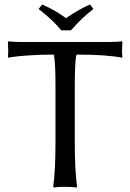

<svg xmlns="http://www.w3.org/2000/svg" viewBox="-20 -832 580 855"><path d="M252.9 -696.8Q216.3 -742.2 151.9 -792L168 -812Q227.1 -786.1 273.9 -751Q331.5 -791 380.9 -812L396 -792Q345.7 -753.9 295.9 -696.8ZM227.1 -444.8Q227.1 -561.5 219.2 -588.9Q159.7 -588.9 109.4 -585.4Q59.6 -582 38.1 -578.6L17.1 -575.2L15.1 -579.1Q18.1 -602.5 15.1 -645L17.1 -647.9Q41 -645 77.1 -645H462.9Q499 -645 522.9 -647.9L524.9 -645Q522 -602.5 524.9 -579.1L522.9 -575.2Q454.1 -588.9 320.8 -588.9Q313 -561.5 313 -444.8V-200.2Q313 -75.2 323.2 0L320.8 2.9Q302.7 0 270 0Q237.3 0 219.2 2.9L216.8 0Q227.1 -71.3 227.1 -200.2Z"/></svg>

Font: Linux Biolinum G
Style: Regular
Weight: 400
Designer: Philipp H. Poll
Foundry: Philipp H. Poll
Version: Version 1.1.0 ; ttfautohint (v1.6)